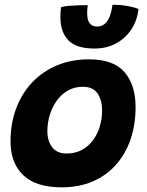

<svg xmlns="http://www.w3.org/2000/svg" viewBox="-20 -783 625 814"><path d="M241.5 11.2Q132.1 11.2 78.4 -40.5Q24.6 -92.2 24.6 -183.1Q24.6 -259.6 48.5 -323.3Q72.4 -387 116.4 -433.6Q160.5 -480.1 221.6 -505.8Q282.8 -531.4 357.2 -531.4Q461.8 -531.4 508.2 -476.8Q554.8 -422.2 554.8 -329.4Q554.8 -254.2 533.4 -191.9Q512 -129.6 471.2 -84Q430.5 -38.4 372.6 -13.6Q314.8 11.2 241.5 11.2ZM262.4 -132.2Q298.8 -132.2 326.8 -147.2Q354.8 -162.1 374 -188Q393.2 -213.9 403.1 -246.8Q412.9 -279.6 412.9 -315.5Q412.9 -357.9 393.8 -386.5Q374.8 -415.1 331 -415.1Q296 -415.1 268.2 -399.3Q240.4 -383.5 220.9 -356.5Q201.4 -329.5 191.1 -295.9Q180.8 -262.4 180.8 -227Q180.8 -185.9 201 -159.1Q221.2 -132.2 262.4 -132.2ZM567.2 -744.6Q561.6 -695.5 536.5 -657.8Q511.4 -620.1 471.5 -598.7Q431.6 -577.2 380.6 -577.2Q302.9 -577.2 269.4 -612.6Q236 -647.9 236 -711Q236 -720.8 236.8 -731.3Q237.6 -741.9 238.6 -752.5Q252 -756.6 272.9 -758.3Q293.9 -760 315.6 -760.6Q337.2 -761.2 352 -761.2Q350.9 -752.1 350.2 -743.8Q349.5 -735.5 349.5 -728.1Q349.5 -696.1 361 -683.2Q372.5 -670.4 391.6 -670.4Q408.9 -670.4 422 -680.1Q435.1 -689.9 443.9 -710.4Q452.8 -730.9 456.8 -762.8Q493.4 -762.8 522.9 -757.1Q552.5 -751.5 567.2 -744.6Z"/></svg>

Font: Grandstander Thin
Style: Italic
Weight: 100
Italic angle: -15°
Designer: Tyler Finck
Foundry: Etcetera Type Co
Version: Version 1.200